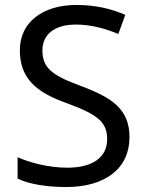

<svg xmlns="http://www.w3.org/2000/svg" viewBox="-20 -744 589 774"><path d="M502 -191C502 -303 433 -350 307 -397C191 -440 151 -469 151 -541C151 -603 197 -645 286 -645C348 -645 407 -628 457 -607L485 -684C431 -708 366 -724 288 -724C153 -724 60 -655 60 -542C60 -431 122 -374 244 -330C373 -283 412 -253 412 -183C412 -112 357 -68 251 -68C175 -68 99 -89 51 -110V-24C96 -2 167 10 247 10C403 10 502 -64 502 -191Z"/></svg>

Font: Noto Sans Mahajani
Style: Regular
Weight: 400
Designer: Monotype Design Team
Foundry: Monotype Imaging Inc.
Version: Version 2.003